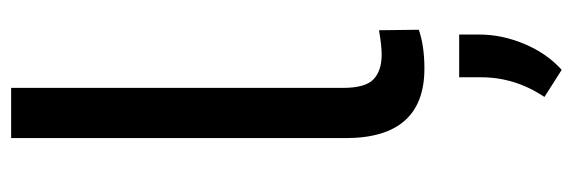

<svg xmlns="http://www.w3.org/2000/svg" viewBox="-370 -420 1052 353"><g transform="rotate(-90 156.5 -244.0)"><path d="M78.6 -750H170.9V-140.1Q170.9 -98.6 186.8 -83.7Q202.6 -68.8 231.9 -68.8Q249 -68.8 276.9 -73.7L277.8 -0.5Q248 9.8 206.5 9.8Q78.6 9.8 78.6 -135.3ZM269 73.7V110.8Q269 152.3 251.7 193.6Q234.4 234.9 204.1 262.2L154.3 230.5Q190.4 176.3 190.4 114.3V73.7Z"/></g></svg>

Font: Bert Sans Medium
Style: Regular
Weight: 500
Designer: Christian Robertson, Adam Twardoch, & Cristiano Sobral
Foundry: Google
Version: Version 12.135;January 10, 2020;FontCreator 12.0.0.2547 64-b